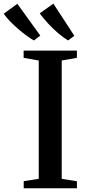

<svg xmlns="http://www.w3.org/2000/svg" viewBox="-96 -1016 466 1036"><path d="M113 -51V-689.5L31.5 -704V-743H319V-704L237 -689.5V-51L319 -38V0H32V-38.5ZM86.5 -798Q68.5 -808 45.5 -825Q22.5 -842 -0.8 -862.2Q-24 -882.5 -43.8 -903.2Q-63.5 -924 -76 -942L-2.5 -995.5L121.5 -824L87.5 -798ZM271 -798Q246.5 -812.5 217.2 -837.5Q188 -862.5 161.8 -891.2Q135.5 -920 118.5 -944L192 -996.5L305 -823L272 -798Z"/></svg>

Font: Merriweather 72pt SemiBold
Style: Regular
Weight: 600
Version: Version 2.100